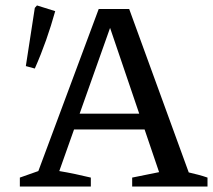

<svg xmlns="http://www.w3.org/2000/svg" viewBox="-20 -686 785 706"><path d="M674 -52Q691 -48 708.5 -43.5Q726 -39 743 -33V0H466V-33L565 -53L373 -618H397L198 -57Q228 -52 256.5 -46Q285 -40 314 -33V0H53V-33L121 -57L343 -653H455ZM223 -210V-268H566V-210ZM108 -434 75 -443 108 -657 116 -666 183 -645Q168 -591 149.5 -538.5Q131 -486 108 -434Z"/></svg>

Font: Piazzolla 24pt Medium
Style: Regular
Weight: 500
Designer: Juan Pablo del Peral
Foundry: Huerta Tipografica
Version: Version 2.005